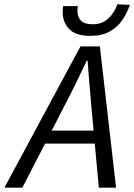

<svg xmlns="http://www.w3.org/2000/svg" viewBox="-71 -872 623 892"><path d="M-50.6 0 302.8 -656.3H392.9L468.3 0H388.1L353.5 -377Q349.4 -429.3 344.5 -482Q339.7 -534.7 336.1 -590.4H332.1Q305.8 -534.3 280.4 -482.7Q255 -431.1 226.7 -377L32.8 0ZM106.5 -204.9 121.8 -265.2H409.8L395.8 -204.9ZM347.8 -705.4Q280.5 -705.4 250.4 -737Q220.3 -768.5 220.3 -814.4Q220.3 -820.8 220.8 -827.6Q221.3 -834.4 222.3 -843.4H290.8Q289.8 -835.1 289.3 -830.8Q288.8 -826.5 288.8 -820.8Q288.8 -794.1 304.5 -776.7Q320.3 -759.3 360.6 -759.3Q404 -759.3 432.6 -786.5Q461.2 -813.6 474.2 -852.1L532.6 -849.4Q519.6 -811.8 497.3 -778.9Q475 -746 438.8 -725.7Q402.6 -705.4 347.8 -705.4Z"/></svg>

Font: Source Sans 3 VF
Style: Italic
Weight: 200
Italic angle: -11°
Designer: Paul D. Hunt
Foundry: Adobe Systems Incorporated
Version: Version 3.042;hotconv 1.0.118;makeotfexe 2.5.65603